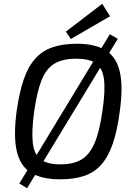

<svg xmlns="http://www.w3.org/2000/svg" viewBox="-20 -934 706 1014"><path d="M560 -753 602 -729 123 60 82 35ZM387 -703Q482 -703 538.5 -668Q595 -633 613 -554Q631 -475 612 -342Q599 -242 575 -173.5Q551 -105 514.5 -64Q478 -23 424.5 -5Q371 13 297 13Q202 13 145 -21Q88 -55 69 -134Q50 -213 68 -348Q82 -446 105 -513.5Q128 -581 165 -623Q202 -665 256.5 -684Q311 -703 387 -703ZM382 -624Q312 -624 268.5 -598.5Q225 -573 200 -511.5Q175 -450 160 -342Q146 -237 153.5 -177Q161 -117 196 -91.5Q231 -66 299 -66Q368 -66 411 -92Q454 -118 480 -179.5Q506 -241 521 -348Q537 -456 529 -516Q521 -576 485.5 -600Q450 -624 382 -624ZM520 -914 561 -848 354 -728 328 -767Z"/></svg>

Font: Exo 2
Style: Italic
Weight: 400
Italic angle: -8°
Designer: Natanael Gama
Foundry: Natanael Gama
Version: Version 2.010